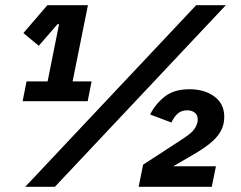

<svg xmlns="http://www.w3.org/2000/svg" viewBox="-20 -718 928 738"><path d="M317 -329H67L82 -405H163L207 -625H201L129 -542L70 -591L162 -698H318L259 -405H332ZM77 0 734 -698H848L191 0ZM810 -79 794 0H513L530 -85L670 -176Q708 -200 721.5 -215Q735 -230 739 -249Q740 -253 740 -255Q740 -257 740 -259Q740 -276 728.5 -285Q717 -294 700 -294Q675 -294 660.5 -279Q646 -264 639 -247L557 -278Q577 -318 613 -346.5Q649 -375 708 -375Q766 -375 804 -347Q842 -319 842 -269Q842 -237 827.5 -212Q813 -187 785 -165Q757 -143 715 -119L646 -79Z"/></svg>

Font: IBM Plex Sans
Style: Italic
Weight: 400
Italic angle: -11.31°
Designer: Mike Abbink, Paul van der Laan, Pieter van Rosmalen
Foundry: Bold Monday
Version: Version 3.201